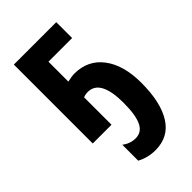

<svg xmlns="http://www.w3.org/2000/svg" viewBox="-239 -624 941 941"><g transform="rotate(-45 231.5 -153.0)"><path d="M350 -547V-437H186V-299Q200 -302 212 -304Q224 -306 234 -306Q328 -306 381.5 -235Q435 -164 435 -42Q435 93 388.5 167Q342 241 250 241Q198 241 154 217V107Q186 131 223 131Q265 131 284.5 90.5Q304 50 304 -35Q304 -114 282.5 -155Q261 -196 217 -196Q201 -196 186 -190V0H56V-547Z"/></g></svg>

Font: Noto Sans ExtraCondensed
Style: Bold
Weight: 700
Width: 2
Designer: Monotype Design Team
Foundry: Monotype Imaging Inc.
Version: Version 2.013; ttfautohint (v1.8.4.7-5d5b)